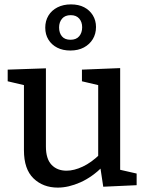

<svg xmlns="http://www.w3.org/2000/svg" viewBox="-20 -844 664 874"><path d="M243 10Q176 10 132.5 -32Q89 -74 89 -160V-470L100 -454L15 -474V-527L189 -533V-177Q189 -121 214.5 -94Q240 -67 283 -67Q317 -67 356.5 -85.5Q396 -104 435 -142L427 -122V-472L438 -454L353 -474V-527L527 -534V-57L514 -74L602 -54V-1L450 6L435 -93L450 -88Q400 -38 346 -14Q292 10 243 10ZM300 -614Q266 -614 240.5 -627Q215 -640 200.5 -663.5Q186 -687 186 -718Q186 -749 200.5 -773Q215 -797 241.5 -810.5Q268 -824 303 -824Q338 -824 363 -811Q388 -798 402.5 -774.5Q417 -751 417 -721Q417 -690 402.5 -666Q388 -642 362 -628Q336 -614 300 -614ZM301 -663Q327 -663 340.5 -679Q354 -695 354 -720Q354 -744 340.5 -759.5Q327 -775 302 -775Q276 -775 262.5 -759Q249 -743 249 -719Q249 -694 262 -678.5Q275 -663 301 -663Z"/></svg>

Font: Bitter Thin Medium
Style: Regular
Weight: 500
Version: Version 3.021